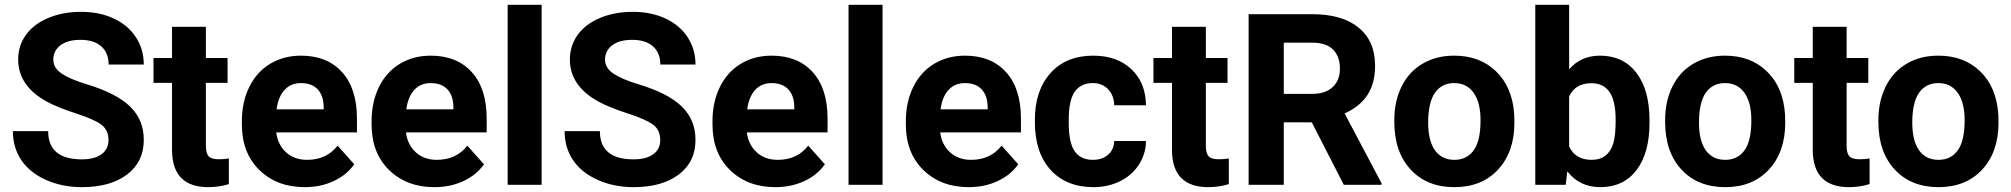

<svg xmlns="http://www.w3.org/2000/svg" viewBox="-20 -770 8380 800"><path d="M432.1 -186.5Q432.1 -228 402.8 -250.2Q373.5 -272.5 297.4 -297.1Q221.2 -321.8 176.8 -345.7Q55.7 -411.1 55.7 -522Q55.7 -579.6 88.1 -624.8Q120.6 -669.9 181.4 -695.3Q242.2 -720.7 317.9 -720.7Q394 -720.7 453.6 -693.1Q513.2 -665.5 546.1 -615.2Q579.1 -564.9 579.1 -501H432.6Q432.6 -549.8 401.9 -576.9Q371.1 -604 315.4 -604Q261.7 -604 231.9 -581.3Q202.1 -558.6 202.1 -521.5Q202.1 -486.8 237.1 -463.4Q272 -439.9 339.8 -419.4Q464.8 -381.8 522 -326.2Q579.1 -270.5 579.1 -187.5Q579.1 -95.2 509.3 -42.7Q439.5 9.8 321.3 9.8Q239.3 9.8 171.9 -20.3Q104.5 -50.3 69.1 -102.5Q33.7 -154.8 33.7 -223.6H180.7Q180.7 -106 321.3 -106Q373.5 -106 402.8 -127.2Q432.1 -148.4 432.1 -186.5Z M837.9 -658.2V-528.3H928.2V-424.8H837.9V-161.1Q837.9 -131.8 849.1 -119.1Q860.4 -106.4 892.1 -106.4Q915.5 -106.4 933.6 -109.9V-2.9Q892.1 9.8 848.1 9.8Q699.7 9.8 696.8 -140.1V-424.8H619.6V-528.3H696.8V-658.2Z M1250 9.8Q1133.8 9.8 1060.8 -61.5Q987.8 -132.8 987.8 -251.5V-265.1Q987.8 -344.7 1018.6 -407.5Q1049.3 -470.2 1105.7 -504.2Q1162.1 -538.1 1234.4 -538.1Q1342.8 -538.1 1405 -469.7Q1467.3 -401.4 1467.3 -275.9V-218.3H1130.9Q1137.7 -166.5 1172.1 -135.3Q1206.5 -104 1259.3 -104Q1340.8 -104 1386.7 -163.1L1456.1 -85.4Q1424.3 -40.5 1370.1 -15.4Q1315.9 9.8 1250 9.8ZM1233.9 -423.8Q1191.9 -423.8 1165.8 -395.5Q1139.6 -367.2 1132.3 -314.5H1328.6V-325.7Q1327.6 -372.6 1303.2 -398.2Q1278.8 -423.8 1233.9 -423.8Z M1790.5 9.8Q1674.3 9.8 1601.3 -61.5Q1528.3 -132.8 1528.3 -251.5V-265.1Q1528.3 -344.7 1559.1 -407.5Q1589.8 -470.2 1646.2 -504.2Q1702.6 -538.1 1774.9 -538.1Q1883.3 -538.1 1945.6 -469.7Q2007.8 -401.4 2007.8 -275.9V-218.3H1671.4Q1678.2 -166.5 1712.6 -135.3Q1747.1 -104 1799.8 -104Q1881.3 -104 1927.2 -163.1L1996.6 -85.4Q1964.8 -40.5 1910.6 -15.4Q1856.4 9.8 1790.5 9.8ZM1774.4 -423.8Q1732.4 -423.8 1706.3 -395.5Q1680.2 -367.2 1672.9 -314.5H1869.1V-325.7Q1868.2 -372.6 1843.8 -398.2Q1819.3 -423.8 1774.4 -423.8Z M2236.8 0H2095.2V-750H2236.8Z M2731 -186.5Q2731 -228 2701.7 -250.2Q2672.4 -272.5 2596.2 -297.1Q2520 -321.8 2475.6 -345.7Q2354.5 -411.1 2354.5 -522Q2354.5 -579.6 2387 -624.8Q2419.4 -669.9 2480.2 -695.3Q2541 -720.7 2616.7 -720.7Q2692.9 -720.7 2752.4 -693.1Q2812 -665.5 2845 -615.2Q2877.9 -564.9 2877.9 -501H2731.4Q2731.4 -549.8 2700.7 -576.9Q2669.9 -604 2614.3 -604Q2560.5 -604 2530.8 -581.3Q2501 -558.6 2501 -521.5Q2501 -486.8 2535.9 -463.4Q2570.8 -439.9 2638.7 -419.4Q2763.7 -381.8 2820.8 -326.2Q2877.9 -270.5 2877.9 -187.5Q2877.9 -95.2 2808.1 -42.7Q2738.3 9.8 2620.1 9.8Q2538.1 9.8 2470.7 -20.3Q2403.3 -50.3 2367.9 -102.5Q2332.5 -154.8 2332.5 -223.6H2479.5Q2479.5 -106 2620.1 -106Q2672.4 -106 2701.7 -127.2Q2731 -148.4 2731 -186.5Z M3210.9 9.8Q3094.7 9.8 3021.7 -61.5Q2948.7 -132.8 2948.7 -251.5V-265.1Q2948.7 -344.7 2979.5 -407.5Q3010.3 -470.2 3066.7 -504.2Q3123 -538.1 3195.3 -538.1Q3303.7 -538.1 3366 -469.7Q3428.2 -401.4 3428.2 -275.9V-218.3H3091.8Q3098.6 -166.5 3133.1 -135.3Q3167.5 -104 3220.2 -104Q3301.8 -104 3347.7 -163.1L3417 -85.4Q3385.3 -40.5 3331.1 -15.4Q3276.9 9.8 3210.9 9.8ZM3194.8 -423.8Q3152.8 -423.8 3126.7 -395.5Q3100.6 -367.2 3093.3 -314.5H3289.6V-325.7Q3288.6 -372.6 3264.2 -398.2Q3239.7 -423.8 3194.8 -423.8Z M3657.2 0H3515.6V-750H3657.2Z M4016.6 9.8Q3900.4 9.8 3827.4 -61.5Q3754.4 -132.8 3754.4 -251.5V-265.1Q3754.4 -344.7 3785.2 -407.5Q3815.9 -470.2 3872.3 -504.2Q3928.7 -538.1 4001 -538.1Q4109.4 -538.1 4171.6 -469.7Q4233.9 -401.4 4233.9 -275.9V-218.3H3897.5Q3904.3 -166.5 3938.7 -135.3Q3973.1 -104 4025.9 -104Q4107.4 -104 4153.3 -163.1L4222.7 -85.4Q4190.9 -40.5 4136.7 -15.4Q4082.5 9.8 4016.6 9.8ZM4000.5 -423.8Q3958.5 -423.8 3932.4 -395.5Q3906.2 -367.2 3898.9 -314.5H4095.2V-325.7Q4094.2 -372.6 4069.8 -398.2Q4045.4 -423.8 4000.5 -423.8Z M4533.7 -104Q4572.8 -104 4597.2 -125.5Q4621.6 -147 4622.6 -182.6H4754.9Q4754.4 -128.9 4725.6 -84.2Q4696.8 -39.6 4646.7 -14.9Q4596.7 9.8 4536.1 9.8Q4422.9 9.8 4357.4 -62.3Q4292 -134.3 4292 -261.2V-270.5Q4292 -392.6 4356.9 -465.3Q4421.9 -538.1 4535.2 -538.1Q4634.3 -538.1 4694.1 -481.7Q4753.9 -425.3 4754.9 -331.5H4622.6Q4621.6 -372.6 4597.2 -398.2Q4572.8 -423.8 4532.7 -423.8Q4483.4 -423.8 4458.3 -387.9Q4433.1 -352.1 4433.1 -271.5V-256.8Q4433.1 -175.3 4458 -139.6Q4482.9 -104 4533.7 -104Z M5004.4 -658.2V-528.3H5094.7V-424.8H5004.4V-161.1Q5004.4 -131.8 5015.6 -119.1Q5026.9 -106.4 5058.6 -106.4Q5082 -106.4 5100.1 -109.9V-2.9Q5058.6 9.8 5014.6 9.8Q4866.2 9.8 4863.3 -140.1V-424.8H4786.1V-528.3H4863.3V-658.2Z M5445.8 -260.3H5329.1V0H5182.6V-710.9H5446.8Q5572.8 -710.9 5641.1 -654.8Q5709.5 -598.6 5709.5 -496.1Q5709.5 -423.3 5678 -374.8Q5646.5 -326.2 5582.5 -297.4L5736.3 -6.8V0H5579.1ZM5329.1 -378.9H5447.3Q5502.4 -378.9 5532.7 -407Q5563 -435.1 5563 -484.4Q5563 -534.7 5534.4 -563.5Q5505.9 -592.3 5446.8 -592.3H5329.1Z M5789.6 -269Q5789.6 -347.7 5819.8 -409.2Q5850.1 -470.7 5907 -504.4Q5963.9 -538.1 6039.1 -538.1Q6146 -538.1 6213.6 -472.7Q6281.2 -407.2 6289.1 -294.9L6290 -258.8Q6290 -137.2 6222.2 -63.7Q6154.3 9.8 6040 9.8Q5925.8 9.8 5857.7 -63.5Q5789.6 -136.7 5789.6 -262.7ZM5930.7 -258.8Q5930.7 -183.6 5959 -143.8Q5987.3 -104 6040 -104Q6091.3 -104 6120.1 -143.3Q6148.9 -182.6 6148.9 -269Q6148.9 -342.8 6120.1 -383.3Q6091.3 -423.8 6039.1 -423.8Q5987.3 -423.8 5959 -383.5Q5930.7 -343.3 5930.7 -258.8Z M6853 -259.3Q6853 -132.3 6798.8 -61.3Q6744.6 9.8 6647.5 9.8Q6561.5 9.8 6510.3 -56.2L6503.9 0H6377V-750H6518.1V-481Q6566.9 -538.1 6646.5 -538.1Q6743.2 -538.1 6798.1 -467Q6853 -396 6853 -267.1ZM6711.9 -269.5Q6711.9 -349.6 6686.5 -386.5Q6661.1 -423.3 6610.8 -423.3Q6543.5 -423.3 6518.1 -368.2V-159.7Q6543.9 -104 6611.8 -104Q6680.2 -104 6701.7 -171.4Q6711.9 -203.6 6711.9 -269.5Z M6918 -269Q6918 -347.7 6948.2 -409.2Q6978.5 -470.7 7035.4 -504.4Q7092.3 -538.1 7167.5 -538.1Q7274.4 -538.1 7342 -472.7Q7409.7 -407.2 7417.5 -294.9L7418.5 -258.8Q7418.5 -137.2 7350.6 -63.7Q7282.7 9.8 7168.5 9.8Q7054.2 9.8 6986.1 -63.5Q6918 -136.7 6918 -262.7ZM7059.1 -258.8Q7059.1 -183.6 7087.4 -143.8Q7115.7 -104 7168.5 -104Q7219.7 -104 7248.5 -143.3Q7277.3 -182.6 7277.3 -269Q7277.3 -342.8 7248.5 -383.3Q7219.7 -423.8 7167.5 -423.8Q7115.7 -423.8 7087.4 -383.5Q7059.1 -343.3 7059.1 -258.8Z M7674.3 -658.2V-528.3H7764.6V-424.8H7674.3V-161.1Q7674.3 -131.8 7685.5 -119.1Q7696.8 -106.4 7728.5 -106.4Q7752 -106.4 7770 -109.9V-2.9Q7728.5 9.8 7684.6 9.8Q7536.1 9.8 7533.2 -140.1V-424.8H7456.1V-528.3H7533.2V-658.2Z M7806.6 -269Q7806.6 -347.7 7836.9 -409.2Q7867.2 -470.7 7924.1 -504.4Q7981 -538.1 8056.2 -538.1Q8163.1 -538.1 8230.7 -472.7Q8298.3 -407.2 8306.2 -294.9L8307.1 -258.8Q8307.1 -137.2 8239.3 -63.7Q8171.4 9.8 8057.1 9.8Q7942.9 9.8 7874.8 -63.5Q7806.6 -136.7 7806.6 -262.7ZM7947.8 -258.8Q7947.8 -183.6 7976.1 -143.8Q8004.4 -104 8057.1 -104Q8108.4 -104 8137.2 -143.3Q8166 -182.6 8166 -269Q8166 -342.8 8137.2 -383.3Q8108.4 -423.8 8056.2 -423.8Q8004.4 -423.8 7976.1 -383.5Q7947.8 -343.3 7947.8 -258.8Z"/></svg>

Font: SteelSelectRoboto
Style: Roboto-Bold
Weight: 700
Designer: Google
Version: Version 2.137; 2017